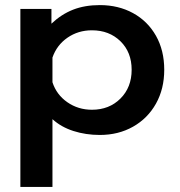

<svg xmlns="http://www.w3.org/2000/svg" viewBox="-20 -515 705 754"><path d="M60 -480H182V-422Q221 -459 267 -477Q313 -495 372 -495Q445 -495 502.5 -463.5Q560 -432 592.5 -374.5Q625 -317 625 -241Q625 -166 592.5 -108Q560 -50 502.5 -17.5Q445 15 372 15Q317 15 268.5 -0.5Q220 -16 186 -47V219H60ZM497 -241Q497 -310 453 -353Q409 -396 341 -396Q287 -396 245 -367Q203 -338 186 -289V-192Q202 -143 244.5 -113.5Q287 -84 341 -84Q409 -84 453 -128Q497 -172 497 -241Z"/></svg>

Font: Prompt Medium
Style: Regular
Weight: 500
Designer: Katatrad Team
Foundry: CadsonDemak
Version: Version 1.001